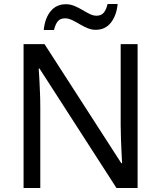

<svg xmlns="http://www.w3.org/2000/svg" viewBox="-20 -933 800 953"><path d="M663 0H558L176 -593H172Q174 -570 175.5 -538.5Q177 -507 178.5 -471.5Q180 -436 180 -399V0H97V-714H201L582 -123H586Q585 -139 583.5 -171Q582 -203 580.5 -241Q579 -279 579 -311V-714H663ZM197 -784Q203 -843 231.5 -877.5Q260 -912 307 -912Q329 -912 349.5 -903.5Q370 -895 389 -883.5Q408 -872 425.5 -863.5Q443 -855 459 -855Q482 -855 494.5 -869.5Q507 -884 514 -913H564Q558 -855 530 -820Q502 -785 455 -785Q434 -785 414 -793.5Q394 -802 374.5 -813.5Q355 -825 337.5 -833.5Q320 -842 303 -842Q279 -842 267 -827.5Q255 -813 248 -784Z"/></svg>

Font: Noto Sans Thaana
Style: Regular
Weight: 400
Designer: Monotype Design Team
Foundry: Monotype Imaging Inc.
Version: Version 2.001